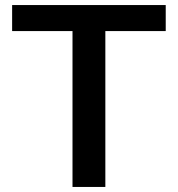

<svg xmlns="http://www.w3.org/2000/svg" viewBox="-20 -740 704 760"><path d="M267 0V-617H28V-720H636V-617H397V0Z"/></svg>

Font: Instrument Sans SemiBold
Style: Regular
Weight: 600
Designer: Rodrigo Fuenzalida
Foundry: fragTYPE
Version: Version 1.000;gftools[0.9.28]